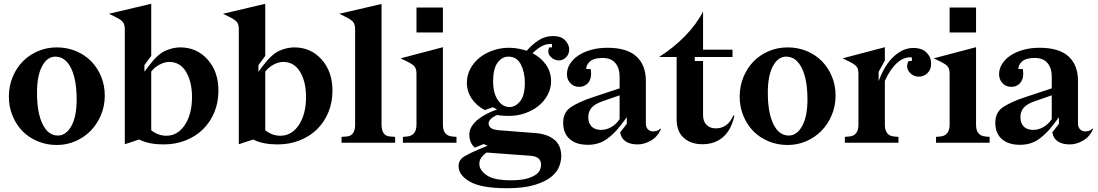

<svg xmlns="http://www.w3.org/2000/svg" viewBox="-20 -756 5817 1017"><path d="M281 -505Q335 -505 382 -485.5Q429 -466 462.5 -432Q496 -398 515.5 -351Q535 -304 535 -250Q535 -195 515 -147Q495 -99 461 -64Q427 -29 380.5 -8.5Q334 12 281 12Q227 12 180 -7.5Q133 -27 99.5 -61Q66 -95 46.5 -142.5Q27 -190 27 -244Q27 -299 46.5 -347Q66 -395 100 -430Q134 -465 181 -485Q228 -505 281 -505ZM273 -456Q230 -456 203 -405.5Q176 -355 176 -265Q176 -159 205.5 -98.5Q235 -38 287 -38Q330 -38 358 -88.5Q386 -139 386 -229Q386 -335 356 -395.5Q326 -456 273 -456Z M1137 -276Q1137 -213 1115 -160.5Q1093 -108 1054.5 -70.5Q1016 -33 962.5 -12Q909 9 846 9Q810 9 777.5 3Q745 -3 717 -17L641 8V-602Q641 -626 631 -639Q621 -652 588 -668L557 -683L781 -736V-460L745 -411V-376L769 -408Q816 -470 856.5 -487.5Q897 -505 935 -505Q1022 -505 1079.5 -441Q1137 -377 1137 -276ZM876 -428Q852 -428 825.5 -414Q799 -400 781 -377V-66Q800 -51 820 -44Q840 -37 861 -37Q921 -37 959 -94Q997 -151 997 -242Q997 -323 965.5 -375.5Q934 -428 876 -428Z M1741 -276Q1741 -213 1719 -160.5Q1697 -108 1658.5 -70.5Q1620 -33 1566.5 -12Q1513 9 1450 9Q1414 9 1381.5 3Q1349 -3 1321 -17L1245 8V-602Q1245 -626 1235 -639Q1225 -652 1192 -668L1161 -683L1385 -736V-460L1349 -411V-376L1373 -408Q1420 -470 1460.5 -487.5Q1501 -505 1539 -505Q1626 -505 1683.5 -441Q1741 -377 1741 -276ZM1480 -428Q1456 -428 1429.5 -414Q1403 -400 1385 -377V-66Q1404 -51 1424 -44Q1444 -37 1465 -37Q1525 -37 1563 -94Q1601 -151 1601 -242Q1601 -323 1569.5 -375.5Q1538 -428 1480 -428Z M1861 -602Q1861 -626 1851 -639Q1841 -652 1808 -668L1777 -683L2001 -735V-95Q2001 -66 2012.5 -50Q2024 -34 2047 -33L2073 -31V0H1789V-31L1815 -33Q1838 -34 1849.5 -50Q1861 -66 1861 -95Z M2186 -584V-716H2326V-584ZM2102 -447 2326 -506V-95Q2326 -66 2338.5 -50.5Q2351 -35 2376 -33L2398 -31V0H2114V-31L2137 -33Q2160 -35 2173 -50.5Q2186 -66 2186 -95V-365Q2186 -389 2177.5 -401.5Q2169 -414 2139 -429Z M2665 241Q2530 241 2469.5 206.5Q2409 172 2409 124Q2409 90 2441 71.5Q2473 53 2514 36L2563 16L2542 7L2495 26Q2480 13 2473 -5Q2466 -23 2466 -42Q2466 -68 2480.5 -89.5Q2495 -111 2517 -127.5Q2539 -144 2565 -156.5Q2591 -169 2613 -176L2591 -188L2548 -173Q2505 -195 2479 -233Q2453 -271 2453 -319Q2453 -357 2471 -391Q2489 -425 2519 -449.5Q2549 -474 2590 -488.5Q2631 -503 2676 -503Q2701 -503 2725 -498.5Q2749 -494 2770 -487Q2799 -521 2833.5 -543Q2868 -565 2910 -565Q2953 -565 2974 -542Q2995 -519 2995 -494Q2995 -469 2978.5 -452.5Q2962 -436 2940 -436Q2915 -436 2896 -456Q2877 -476 2889 -505H2904V-523Q2879 -525 2855 -514Q2831 -503 2801 -474Q2846 -451 2872.5 -412.5Q2899 -374 2899 -326Q2899 -288 2881 -254Q2863 -220 2833 -195.5Q2803 -171 2762 -156.5Q2721 -142 2676 -142Q2660 -142 2644 -143Q2628 -144 2614 -147Q2590 -137 2579 -125Q2568 -113 2568 -103Q2568 -90 2578.5 -79.5Q2589 -69 2625 -66L2817 -51Q2880 -46 2916.5 -16Q2953 14 2953 73Q2953 96 2942 125.5Q2931 155 2900 180.5Q2869 206 2812 223.5Q2755 241 2665 241ZM2679 -189Q2710 -189 2735 -219.5Q2760 -250 2760 -318Q2760 -373 2739 -414.5Q2718 -456 2673 -456Q2639 -456 2615.5 -424Q2592 -392 2592 -326Q2592 -263 2617 -226Q2642 -189 2679 -189ZM2687 199Q2739 199 2770.5 190Q2802 181 2819 168.5Q2836 156 2841 142Q2846 128 2846 118Q2846 94 2831.5 82.5Q2817 71 2789 69L2557 52Q2542 62 2530.5 77Q2519 92 2519 113Q2519 144 2557 171.5Q2595 199 2687 199Z M3265 -55 3300 -100V-135L3270 -95Q3233 -46 3191.5 -17.5Q3150 11 3094 11Q3032 11 2997.5 -19.5Q2963 -50 2963 -106Q2963 -163 3007 -190.5Q3051 -218 3114 -239L3262 -288V-352Q3262 -394 3240 -421.5Q3218 -449 3171 -449Q3126 -449 3105.5 -431Q3085 -413 3085 -390H3109Q3116 -344 3097.5 -320Q3079 -296 3048 -296Q3019 -296 3001 -315.5Q2983 -335 2983 -363Q2983 -392 2999 -417.5Q3015 -443 3043.5 -462Q3072 -481 3111.5 -492Q3151 -503 3197 -503Q3301 -503 3351 -457Q3401 -411 3401 -328V-101Q3401 -82 3412 -71Q3423 -60 3439 -60Q3447 -60 3457.5 -62.5Q3468 -65 3478 -75L3481 -73Q3463 -31 3427.5 -11Q3392 9 3358 9Q3318 9 3294 -7Q3270 -23 3265 -55ZM3096 -135Q3096 -104 3113.5 -86Q3131 -68 3164 -68Q3192 -68 3218 -83Q3244 -98 3262 -125V-251L3175 -221Q3133 -207 3114.5 -186.5Q3096 -166 3096 -135Z M3660 -454V-433H3704V-146Q3704 -113 3722.5 -94.5Q3741 -76 3771 -76Q3802 -76 3825.5 -92.5Q3849 -109 3865 -145L3870 -143Q3854 -69 3810.5 -30.5Q3767 8 3700 8Q3640 8 3602 -25.5Q3564 -59 3564 -125V-454H3471Q3548 -503 3609 -565.5Q3670 -628 3704 -695V-493H3860V-454Z M4152 -505Q4206 -505 4253 -485.5Q4300 -466 4333.5 -432Q4367 -398 4386.5 -351Q4406 -304 4406 -250Q4406 -195 4386 -147Q4366 -99 4332 -64Q4298 -29 4251.5 -8.5Q4205 12 4152 12Q4098 12 4051 -7.5Q4004 -27 3970.5 -61Q3937 -95 3917.5 -142.5Q3898 -190 3898 -244Q3898 -299 3917.5 -347Q3937 -395 3971 -430Q4005 -465 4052 -485Q4099 -505 4152 -505ZM4144 -456Q4101 -456 4074 -405.5Q4047 -355 4047 -265Q4047 -159 4076.5 -98.5Q4106 -38 4158 -38Q4201 -38 4229 -88.5Q4257 -139 4257 -229Q4257 -335 4227 -395.5Q4197 -456 4144 -456Z M4527 -365Q4527 -389 4518.5 -401.5Q4510 -414 4480 -429L4443 -447L4667 -506V-435Q4665 -432 4660 -423Q4655 -414 4650 -404.5Q4645 -395 4640 -386.5Q4635 -378 4634 -374V-326Q4666 -413 4715 -457.5Q4764 -502 4817 -502Q4864 -502 4888 -477.5Q4912 -453 4912 -419Q4912 -387 4892.5 -368.5Q4873 -350 4847 -350Q4821 -350 4803 -367Q4785 -384 4785 -406Q4785 -414 4788 -423Q4791 -432 4795 -433H4810V-452Q4769 -456 4732 -423Q4695 -390 4667 -328V-95Q4667 -67 4679 -51Q4691 -35 4716 -33L4739 -31V0H4455V-31L4478 -33Q4503 -35 4515 -51Q4527 -67 4527 -95Z M5010 -584V-716H5150V-584ZM4926 -447 5150 -506V-95Q5150 -66 5162.5 -50.5Q5175 -35 5200 -33L5222 -31V0H4938V-31L4961 -33Q4984 -35 4997 -50.5Q5010 -66 5010 -95V-365Q5010 -389 5001.5 -401.5Q4993 -414 4963 -429Z M5554 -55 5589 -100V-135L5559 -95Q5522 -46 5480.5 -17.5Q5439 11 5383 11Q5321 11 5286.5 -19.5Q5252 -50 5252 -106Q5252 -163 5296 -190.5Q5340 -218 5403 -239L5551 -288V-352Q5551 -394 5529 -421.5Q5507 -449 5460 -449Q5415 -449 5394.5 -431Q5374 -413 5374 -390H5398Q5405 -344 5386.5 -320Q5368 -296 5337 -296Q5308 -296 5290 -315.5Q5272 -335 5272 -363Q5272 -392 5288 -417.5Q5304 -443 5332.5 -462Q5361 -481 5400.5 -492Q5440 -503 5486 -503Q5590 -503 5640 -457Q5690 -411 5690 -328V-101Q5690 -82 5701 -71Q5712 -60 5728 -60Q5736 -60 5746.5 -62.5Q5757 -65 5767 -75L5770 -73Q5752 -31 5716.5 -11Q5681 9 5647 9Q5607 9 5583 -7Q5559 -23 5554 -55ZM5385 -135Q5385 -104 5402.5 -86Q5420 -68 5453 -68Q5481 -68 5507 -83Q5533 -98 5551 -125V-251L5464 -221Q5422 -207 5403.5 -186.5Q5385 -166 5385 -135Z"/></svg>

Font: Redaction
Style: Bold
Weight: 700
Designer: Jeremy Mickel / Forest Young
Foundry: MCKL
Version: Version 2.001; Redaction Bold